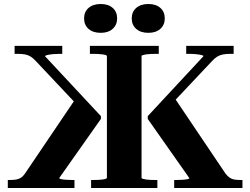

<svg xmlns="http://www.w3.org/2000/svg" viewBox="-20 -939 1250 959"><path d="M850 0V-40H861Q875 -40 890.5 -41Q906 -42 916 -44Q926 -46 926 -49L718 -345V-359L996 -658Q997 -662 985 -664.5Q973 -667 957 -668.5Q941 -670 925 -670H910V-710H1147V-670H1132Q1109 -670 1093.5 -667Q1078 -664 1065.5 -656.5Q1053 -649 1040 -635L812 -393L847 -457L1107 -71Q1117 -59 1126.5 -52Q1136 -45 1149 -42.5Q1162 -40 1181 -40H1191V0ZM352 0H19V-40H28Q49 -40 62 -42.5Q75 -45 85 -51.5Q95 -58 104 -71L365 -457L386 -393L158 -635Q145 -649 133 -656.5Q121 -664 106 -667Q91 -670 69 -670H53V-710H291V-670H277Q262 -670 245 -668.5Q228 -667 217 -664.5Q206 -662 205 -658L484 -359V-345L276 -50Q276 -46 286 -44Q296 -42 311.5 -41Q327 -40 341 -40H352ZM435 0V-40H448Q460 -40 471.5 -40.5Q483 -41 493 -42.5Q503 -44 508.5 -46Q514 -48 514 -51V-659Q514 -662 508 -664Q502 -666 491 -667.5Q480 -669 467.5 -669.5Q455 -670 443 -670H429V-710H773V-670H759Q747 -670 734 -669.5Q721 -669 710.5 -667.5Q700 -666 693.5 -664Q687 -662 687 -659V-51Q687 -48 693 -46Q699 -44 709 -42.5Q719 -41 730.5 -40.5Q742 -40 754 -40H766V0ZM565 -847Q565 -815 543 -795Q521 -775 483 -775Q445 -775 422.5 -794.5Q400 -814 400 -847Q400 -880 422.5 -899.5Q445 -919 483 -919Q521 -919 543 -899.5Q565 -880 565 -847ZM803 -847Q803 -815 781 -795Q759 -775 721 -775Q683 -775 660.5 -794.5Q638 -814 638 -847Q638 -880 660.5 -899.5Q683 -919 721 -919Q759 -919 781 -899.5Q803 -880 803 -847Z"/></svg>

Font: Roboto Serif 120pt Expanded SemiBold
Style: Regular
Weight: 600
Width: 7
Designer: Greg Gazdowicz
Foundry: Commercial Type
Version: Version 1.008